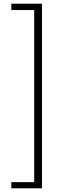

<svg xmlns="http://www.w3.org/2000/svg" viewBox="-20 -816 339 1033"><path d="M41 197V164H164V-762H41V-796H206V197Z"/></svg>

Font: Onest Thin
Style: Regular
Weight: 250
Designer: Dmitri Voloshin, Andrey Kudryavtsev
Foundry: Dmitri Voloshin, Andrey Kudryavtsev
Version: Version 1.000;gftools[0.9.33]